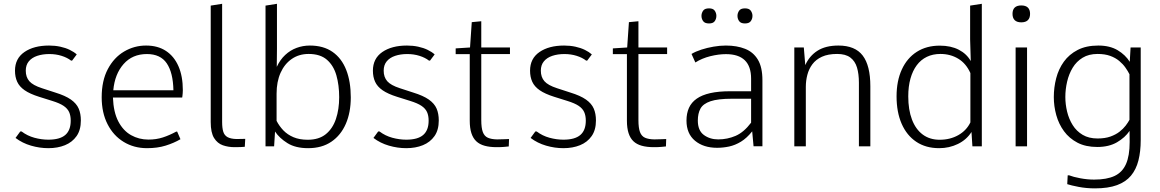

<svg xmlns="http://www.w3.org/2000/svg" viewBox="-20 -782 6199 1026"><path d="M238.3 9.8Q191.9 9.8 145.8 -3.7Q99.6 -17.1 63 -44.9L88.4 -79.6H95.2Q126 -56.2 163.8 -45.9Q201.7 -35.6 238.3 -35.6Q299.8 -35.6 328.9 -60.8Q357.9 -85.9 357.9 -137.2Q357.9 -164.1 349.4 -183.1Q340.8 -202.1 319.8 -216.3Q298.8 -230.5 259.3 -242.7L189.5 -264.6Q139.6 -280.3 111.6 -299.8Q83.5 -319.3 71.8 -345.2Q60.1 -371.1 60.1 -404.3Q60.1 -469.2 110.4 -503.9Q160.6 -538.6 242.2 -538.6Q273.9 -538.6 302.2 -532.5Q330.6 -526.4 353 -515.4Q375.5 -504.4 390.1 -491.2L365.2 -458H359.9Q339.4 -474.1 309.1 -483.6Q278.8 -493.2 243.7 -493.2Q207.5 -493.2 179 -483.6Q150.4 -474.1 134 -454.3Q117.7 -434.6 117.7 -404.3Q117.7 -370.1 136.7 -348.1Q155.8 -326.2 204.6 -310.5L274.9 -287.6Q329.1 -271 358.9 -250Q388.7 -229 400.4 -201.9Q412.1 -174.8 412.1 -138.2Q412.1 -87.4 389.2 -54.7Q366.2 -22 327.1 -6.1Q288.1 9.8 238.3 9.8Z M765.6 9.8Q695.8 9.8 640.9 -23.7Q585.9 -57.1 554.7 -118.4Q523.4 -179.7 523.4 -262.2Q523.4 -351.1 556.2 -412.8Q588.9 -474.6 643.1 -506.6Q697.3 -538.6 760.7 -538.6Q823.2 -538.6 866.9 -509.8Q910.6 -481 933.8 -427.7Q957 -374.5 957 -300.3Q957 -292.5 956.3 -283.9Q955.6 -275.4 954.8 -268.8Q954.1 -262.2 953.6 -260.7H583.5Q586.4 -182.6 612.3 -133.1Q638.2 -83.5 680.4 -59.8Q722.7 -36.1 773.4 -36.1Q814.9 -36.1 850.3 -47.6Q885.7 -59.1 921.4 -78.6H926.8L944.3 -38.1Q909.2 -17.6 865.2 -3.9Q821.3 9.8 765.6 9.8ZM585.4 -299.8H906.7Q904.8 -394 871.1 -443.6Q837.4 -493.2 765.1 -493.2Q687.5 -493.2 640.4 -439.7Q593.3 -386.2 585.4 -299.8Z M1232.9 4.4Q1200.2 4.4 1171.1 -5.6Q1142.1 -15.6 1124 -44.4Q1106 -73.2 1106 -129.9V-752L1167 -761.7V-130.4Q1167 -97.7 1173.1 -78.1Q1179.2 -58.6 1195.8 -49.3Q1212.4 -40 1243.2 -39.1Q1258.3 -39.1 1271.7 -39.6Q1285.2 -40 1290.5 -40L1288.1 2.4Q1279.8 3.4 1265.1 3.9Q1250.5 4.4 1232.9 4.4Z M1626.5 9.8Q1559.1 9.8 1516.1 -17.1Q1473.1 -43.9 1449.7 -79.1L1444.8 0H1398.9V-752L1460 -761.7V-521L1459 -424.8Q1477.1 -463.4 1504.2 -488.5Q1531.2 -513.7 1564.9 -526.1Q1598.6 -538.6 1635.7 -538.6Q1708.5 -538.6 1757.1 -504.6Q1805.7 -470.7 1830.1 -408.4Q1854.5 -346.2 1854.5 -261.7Q1854.5 -181.2 1827.9 -120.1Q1801.3 -59.1 1750.7 -24.7Q1700.2 9.8 1626.5 9.8ZM1624.5 -35.2Q1684.1 -35.2 1720.9 -64.9Q1757.8 -94.7 1775.1 -146.2Q1792.5 -197.8 1792.5 -262.7Q1792.5 -326.7 1777.6 -379.2Q1762.7 -431.6 1727.1 -462.6Q1691.4 -493.7 1629.4 -493.7Q1577.6 -493.7 1539.1 -467Q1500.5 -440.4 1479.2 -392.8Q1458 -345.2 1458 -281.7V-136.2Q1472.2 -108.4 1494.1 -85.4Q1516.1 -62.5 1548.3 -48.8Q1580.6 -35.2 1624.5 -35.2Z M2150.9 9.8Q2104.5 9.8 2058.3 -3.7Q2012.2 -17.1 1975.6 -44.9L2001 -79.6H2007.8Q2038.6 -56.2 2076.4 -45.9Q2114.3 -35.6 2150.9 -35.6Q2212.4 -35.6 2241.5 -60.8Q2270.5 -85.9 2270.5 -137.2Q2270.5 -164.1 2262 -183.1Q2253.4 -202.1 2232.4 -216.3Q2211.4 -230.5 2171.9 -242.7L2102.1 -264.6Q2052.2 -280.3 2024.2 -299.8Q1996.1 -319.3 1984.4 -345.2Q1972.7 -371.1 1972.7 -404.3Q1972.7 -469.2 2022.9 -503.9Q2073.2 -538.6 2154.8 -538.6Q2186.5 -538.6 2214.8 -532.5Q2243.2 -526.4 2265.6 -515.4Q2288.1 -504.4 2302.7 -491.2L2277.8 -458H2272.5Q2252 -474.1 2221.7 -483.6Q2191.4 -493.2 2156.2 -493.2Q2120.1 -493.2 2091.6 -483.6Q2063 -474.1 2046.6 -454.3Q2030.3 -434.6 2030.3 -404.3Q2030.3 -370.1 2049.3 -348.1Q2068.4 -326.2 2117.2 -310.5L2187.5 -287.6Q2241.7 -271 2271.5 -250Q2301.3 -229 2313 -201.9Q2324.7 -174.8 2324.7 -138.2Q2324.7 -87.4 2301.8 -54.7Q2278.8 -22 2239.7 -6.1Q2200.7 9.8 2150.9 9.8Z M2633.3 4.4Q2596.7 4.4 2569.6 -3.2Q2542.5 -10.7 2525.1 -27.1Q2507.8 -43.5 2499 -70.6Q2490.2 -97.7 2490.2 -137.2V-492.7H2415V-523.4L2491.7 -528.3L2501 -663.6L2551.8 -668.5V-528.3H2705.1V-493.2H2551.8V-140.1Q2551.8 -98.6 2560.1 -76.4Q2568.4 -54.2 2587.2 -45.9Q2606 -37.6 2636.7 -37.1Q2658.2 -37.1 2675.8 -38.1Q2693.4 -39.1 2700.2 -39.1L2698.7 0.5Q2689.9 1.5 2674.6 2.9Q2659.2 4.4 2633.3 4.4Z M2990.7 9.8Q2944.3 9.8 2898.2 -3.7Q2852.1 -17.1 2815.4 -44.9L2840.8 -79.6H2847.7Q2878.4 -56.2 2916.3 -45.9Q2954.1 -35.6 2990.7 -35.6Q3052.2 -35.6 3081.3 -60.8Q3110.4 -85.9 3110.4 -137.2Q3110.4 -164.1 3101.8 -183.1Q3093.3 -202.1 3072.3 -216.3Q3051.3 -230.5 3011.7 -242.7L2941.9 -264.6Q2892.1 -280.3 2864 -299.8Q2835.9 -319.3 2824.2 -345.2Q2812.5 -371.1 2812.5 -404.3Q2812.5 -469.2 2862.8 -503.9Q2913.1 -538.6 2994.6 -538.6Q3026.4 -538.6 3054.7 -532.5Q3083 -526.4 3105.5 -515.4Q3127.9 -504.4 3142.6 -491.2L3117.7 -458H3112.3Q3091.8 -474.1 3061.5 -483.6Q3031.2 -493.2 2996.1 -493.2Q2960 -493.2 2931.4 -483.6Q2902.8 -474.1 2886.5 -454.3Q2870.1 -434.6 2870.1 -404.3Q2870.1 -370.1 2889.2 -348.1Q2908.2 -326.2 2957 -310.5L3027.3 -287.6Q3081.5 -271 3111.3 -250Q3141.1 -229 3152.8 -201.9Q3164.6 -174.8 3164.6 -138.2Q3164.6 -87.4 3141.6 -54.7Q3118.7 -22 3079.6 -6.1Q3040.5 9.8 2990.7 9.8Z M3473.1 4.4Q3436.5 4.4 3409.4 -3.2Q3382.3 -10.7 3365 -27.1Q3347.7 -43.5 3338.9 -70.6Q3330.1 -97.7 3330.1 -137.2V-492.7H3254.9V-523.4L3331.5 -528.3L3340.8 -663.6L3391.6 -668.5V-528.3H3544.9V-493.2H3391.6V-140.1Q3391.6 -98.6 3399.9 -76.4Q3408.2 -54.2 3427 -45.9Q3445.8 -37.6 3476.6 -37.1Q3498 -37.1 3515.6 -38.1Q3533.2 -39.1 3540 -39.1L3538.6 0.5Q3529.8 1.5 3514.4 2.9Q3499 4.4 3473.1 4.4Z M3812 7.8Q3739.3 7.8 3693.8 -30Q3648.4 -67.9 3648.4 -137.7Q3648.4 -176.3 3661.6 -205.6Q3674.8 -234.9 3702.9 -254.6Q3731 -274.4 3775.4 -284.4Q3819.8 -294.4 3882.3 -294.4H3993.7V-361.8Q3993.7 -427.2 3960 -460Q3926.3 -492.7 3859.4 -492.7Q3819.8 -492.7 3775.6 -481.7Q3731.4 -470.7 3695.8 -448.2L3675.3 -493.7Q3696.8 -506.8 3727.8 -516.8Q3758.8 -526.9 3793 -532.7Q3827.1 -538.6 3858.9 -538.6Q3917.5 -538.6 3961.4 -521.2Q4005.4 -503.9 4029.8 -463.4Q4054.2 -422.9 4054.2 -353.5V-0.5H4006.8L3999.5 -80.1Q3970.7 -43.9 3939.5 -24.9Q3908.2 -5.9 3876 1Q3843.8 7.8 3812 7.8ZM3817.9 -37.1Q3866.7 -37.1 3910.6 -55.9Q3954.6 -74.7 3993.7 -126.5V-254.4H3891.6Q3816.4 -254.4 3776.9 -241Q3737.3 -227.5 3723.1 -201.7Q3709 -175.8 3709 -137.7Q3709 -84.5 3741.2 -60.8Q3773.4 -37.1 3817.9 -37.1ZM3960.9 -656.7Q3938.5 -656.7 3929.7 -669.2Q3920.9 -681.6 3920.9 -697.3Q3920.9 -711.9 3929.4 -724.6Q3938 -737.3 3960.9 -737.3Q3983.4 -737.3 3992.2 -724.6Q4001 -711.9 4001 -697.3Q4001 -681.6 3992.2 -669.2Q3983.4 -656.7 3960.9 -656.7ZM3769 -656.7Q3746.1 -656.7 3737.3 -669.2Q3728.5 -681.6 3728.5 -697.3Q3728.5 -711.9 3737.1 -724.6Q3745.6 -737.3 3769 -737.3Q3791 -737.3 3799.6 -724.6Q3808.1 -711.9 3808.1 -697.3Q3808.1 -681.6 3799.6 -669.2Q3791 -656.7 3769 -656.7Z M4224.6 0V-528.3H4275.4L4283.2 -434.1Q4305.2 -483.4 4348.6 -511Q4392.1 -538.6 4460.4 -538.6Q4549.3 -538.6 4590.1 -485.1Q4630.9 -431.6 4630.9 -321.3V0H4569.8V-339.8Q4569.8 -386.7 4559.6 -421.1Q4549.3 -455.6 4523.9 -474.6Q4498.5 -493.7 4453.6 -493.7Q4404.8 -493.7 4372.3 -478.8Q4339.8 -463.9 4321 -438.5Q4302.2 -413.1 4294.2 -381.8Q4286.1 -350.6 4286.1 -317.9V0Z M4998.5 9.8Q4927.2 9.8 4876.2 -24.4Q4825.2 -58.6 4798.1 -120.8Q4771 -183.1 4771 -267.1Q4771 -349.6 4799.1 -410.6Q4827.1 -471.7 4878.9 -504.9Q4930.7 -538.1 5002 -538.1Q5061.5 -538.1 5103.8 -516.1Q5146 -494.1 5167.5 -455.6L5164.1 -571.8V-752L5226.6 -761.7V0H5176.3L5171.4 -76.7Q5145 -35.2 5098.9 -12.7Q5052.7 9.8 4998.5 9.8ZM5001.5 -35.2Q5057.1 -35.2 5100.8 -59.8Q5144.5 -84.5 5165.5 -127.9V-391.6Q5142.6 -442.9 5100.6 -468.3Q5058.6 -493.7 5005.4 -493.7Q4964.8 -493.7 4932.9 -478.3Q4900.9 -462.9 4878.9 -433.3Q4856.9 -403.8 4845.2 -361.8Q4833.5 -319.8 4833.5 -267.1Q4833.5 -195.3 4853.3 -143.3Q4873 -91.3 4910.6 -63.2Q4948.2 -35.2 5001.5 -35.2Z M5407.2 0V-528.3H5468.3V0ZM5437.5 -662.6Q5414.1 -662.6 5402.3 -674.3Q5390.6 -686 5390.6 -708Q5390.6 -730 5402.3 -741.5Q5414.1 -752.9 5437.5 -752.9Q5460.9 -752.9 5472.7 -741.5Q5484.4 -730 5484.4 -708Q5484.4 -686 5472.7 -674.3Q5460.9 -662.6 5437.5 -662.6Z M5831.5 224.6Q5785.2 224.6 5744.6 216.8Q5704.1 209 5683.1 202.1L5685.5 154.8H5692.9Q5715.3 163.6 5753.2 170.7Q5791 177.7 5826.7 177.7Q5894.5 177.7 5936 158.2Q5977.5 138.7 5997.1 94.5Q6016.6 50.3 6016.6 -22.9Q6016.6 -38.1 6016.4 -53Q6016.1 -67.9 6016.1 -82.5Q5992.2 -46.9 5949 -21.7Q5905.8 3.4 5843.8 3.4Q5781.7 3.4 5737.8 -19.5Q5693.8 -42.5 5665.8 -80.8Q5637.7 -119.1 5624.5 -166.7Q5611.3 -214.4 5611.3 -263.2Q5611.3 -314.5 5624 -363.8Q5636.7 -413.1 5665 -452.4Q5693.4 -491.7 5738.8 -515.1Q5784.2 -538.6 5849.1 -538.6Q5910.6 -538.6 5952.4 -513.7Q5994.1 -488.8 6017.1 -451.7L6021.5 -528.3H6075.7V-33.7Q6075.7 27.3 6063.5 75.4Q6051.3 123.5 6023.7 156.7Q5996.1 189.9 5949 207.3Q5901.9 224.6 5831.5 224.6ZM5845.2 -42Q5884.8 -42 5913.6 -52.2Q5942.4 -62.5 5962.4 -78.1Q5982.4 -93.8 5995.4 -110.8Q6008.3 -127.9 6015.6 -141.6V-385.3Q6007.3 -401.9 5994.1 -420.7Q5981 -439.5 5960.9 -456.3Q5940.9 -473.1 5912.6 -483.4Q5884.3 -493.7 5845.2 -493.7Q5798.3 -493.7 5765.4 -473.6Q5732.4 -453.6 5712.2 -420.2Q5691.9 -386.7 5682.4 -345.7Q5672.9 -304.7 5672.9 -263.7Q5672.9 -224.6 5682.4 -185.3Q5691.9 -146 5712.2 -113.5Q5732.4 -81.1 5765.4 -61.5Q5798.3 -42 5845.2 -42Z"/></svg>

Font: Comme ExtraLight
Style: Regular
Weight: 250
Version: Version 1.000;gftools[0.9.27]